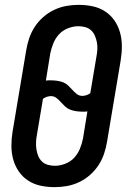

<svg xmlns="http://www.w3.org/2000/svg" viewBox="-20 -763 540 791"><path d="M205 8Q175 8 147 2Q119 -4 96 -19Q73 -34 57.5 -56.5Q42 -79 34.5 -106Q27 -133 27 -162.5Q27 -192 32 -222L88 -556Q92 -581 100.5 -606Q109 -631 123.5 -653Q138 -675 158.5 -693Q179 -711 203.5 -722.5Q228 -734 253.5 -738.5Q279 -743 304 -743Q334 -743 362 -737Q390 -731 413 -716Q436 -701 451.5 -678.5Q467 -656 474.5 -629Q482 -602 482 -572.5Q482 -543 477 -513L421 -179Q417 -154 408.5 -129Q400 -104 385.5 -82Q371 -60 350.5 -42Q330 -24 305.5 -12.5Q281 -1 255.5 3.5Q230 8 205 8ZM319 -368Q328 -368 336.5 -371Q345 -374 352 -379L377 -528Q380 -543 381 -558Q382 -573 379.5 -587Q377 -601 371.5 -614.5Q366 -628 356 -637.5Q346 -647 332 -651Q318 -655 303 -655Q282 -655 260 -646.5Q238 -638 223 -621.5Q208 -605 199.5 -584Q191 -563 187 -542L169 -431Q174 -432 179.5 -432Q185 -432 190 -432Q203 -432 216.5 -430Q230 -428 241 -423.5Q252 -419 261 -410.5Q270 -402 278 -393Q286 -384 296 -376Q306 -368 319 -368ZM206 -80Q227 -80 249 -88.5Q271 -97 286 -113.5Q301 -130 309.5 -151Q318 -172 322 -193L340 -304Q335 -303 329.5 -303Q324 -303 319 -303Q306 -303 293 -305Q280 -307 268.5 -311.5Q257 -316 248 -324.5Q239 -333 231 -342Q223 -351 213 -359Q203 -367 190 -367Q181 -367 172.5 -364Q164 -361 157 -356L132 -207Q129 -192 128.5 -177Q128 -162 130 -148Q132 -134 137.5 -120.5Q143 -107 153 -97.5Q163 -88 177 -84Q191 -80 206 -80Z"/></svg>

Font: Iosevka SS18 Semibold
Style: Italic
Weight: 600
Italic angle: -9°
Monospace: yes
Designer: Belleve Invis
Foundry: Belleve Invis
Version: Version 25.1.1; ttfautohint (v1.8.4)